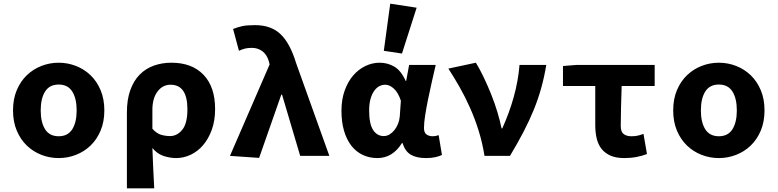

<svg xmlns="http://www.w3.org/2000/svg" viewBox="-20 -850 4240 1047"><path d="M300 12Q251 12 206 -5.5Q161 -23 126.5 -56Q92 -89 71.5 -137.5Q51 -186 51 -248Q51 -310 71.5 -358.5Q92 -407 126.5 -440Q161 -473 206 -490.5Q251 -508 300 -508Q349 -508 394 -490.5Q439 -473 473.5 -440Q508 -407 528.5 -358.5Q549 -310 549 -248Q549 -186 528.5 -137.5Q508 -89 473.5 -56Q439 -23 394 -5.5Q349 12 300 12ZM300 -107Q350 -107 374 -145Q398 -183 398 -248Q398 -313 374 -351Q350 -389 300 -389Q250 -389 226 -351Q202 -313 202 -248Q202 -183 226 -145Q250 -107 300 -107Z M672 177V-237Q672 -307 690.5 -358.5Q709 -410 741.5 -443Q774 -476 818.5 -492Q863 -508 915 -508Q1027 -508 1090 -442Q1153 -376 1153 -256Q1153 -192 1135 -142.5Q1117 -93 1087.5 -58.5Q1058 -24 1019.5 -6Q981 12 941 12Q907 12 872 0.5Q837 -11 811 -43Q813 14 815.5 68Q818 122 821 177ZM907 -108Q946 -108 974 -142.5Q1002 -177 1002 -254Q1002 -388 910 -388Q867 -388 839 -351Q811 -314 811 -251V-148Q834 -122 858.5 -115Q883 -108 907 -108Z M1393 11 1234 0 1450 -498 1447 -513Q1436 -552 1411 -570.5Q1386 -589 1354 -589Q1331 -589 1315.5 -585Q1300 -581 1283 -573L1251 -692Q1276 -702 1301 -707.5Q1326 -713 1371 -713Q1458 -713 1510 -663.5Q1562 -614 1595 -505L1776 0H1617L1518 -334H1514Z M2038 12Q1994 12 1957.5 -5.5Q1921 -23 1895.5 -56Q1870 -89 1856 -137Q1842 -185 1842 -246Q1842 -307 1859.5 -356Q1877 -405 1906 -438.5Q1935 -472 1972.5 -490Q2010 -508 2050 -508Q2094 -508 2130.5 -486.5Q2167 -465 2192 -409H2195L2211 -496H2356Q2346 -453 2335 -404.5Q2324 -356 2314.5 -309.5Q2305 -263 2298.5 -221.5Q2292 -180 2292 -152Q2292 -127 2305.5 -117Q2319 -107 2340 -107Q2355 -107 2372 -113L2390 -5Q2376 2 2354.5 7Q2333 12 2303 12Q2251 12 2220 -6.5Q2189 -25 2175 -70H2172Q2121 12 2038 12ZM2073 -108Q2089 -108 2103.5 -116.5Q2118 -125 2130 -139.5Q2142 -154 2150 -173.5Q2158 -193 2160 -215L2166 -301Q2151 -346 2127.5 -367Q2104 -388 2081 -388Q2064 -388 2048.5 -380Q2033 -372 2020.5 -354.5Q2008 -337 2000.5 -310.5Q1993 -284 1993 -247Q1993 -175 2014.5 -141.5Q2036 -108 2073 -108ZM2172 -558 2073 -573 2108 -830 2252 -808Z M2622 0Q2611 -70 2590.5 -136Q2570 -202 2543 -262.5Q2516 -323 2485.5 -376.5Q2455 -430 2425 -476L2575 -508Q2596 -474 2617.5 -429Q2639 -384 2658.5 -335.5Q2678 -287 2692.5 -238.5Q2707 -190 2715 -150H2719Q2758 -236 2782 -323Q2806 -410 2813 -496H2959Q2948 -430 2931.5 -370.5Q2915 -311 2891 -252Q2867 -193 2835 -131.5Q2803 -70 2761 0Z M3385 12Q3340 12 3310 -1Q3280 -14 3261 -37.5Q3242 -61 3234 -94.5Q3226 -128 3226 -169V-381H3050V-490L3124 -496H3550V-381H3370Q3368 -320 3366.5 -263Q3365 -206 3365 -163Q3365 -131 3381 -119Q3397 -107 3423 -107Q3439 -107 3453.5 -109.5Q3468 -112 3489 -120L3508 -10Q3482 0 3451 6Q3420 12 3385 12Z M3900 12Q3851 12 3806 -5.5Q3761 -23 3726.5 -56Q3692 -89 3671.5 -137.5Q3651 -186 3651 -248Q3651 -310 3671.5 -358.5Q3692 -407 3726.5 -440Q3761 -473 3806 -490.5Q3851 -508 3900 -508Q3949 -508 3994 -490.5Q4039 -473 4073.5 -440Q4108 -407 4128.5 -358.5Q4149 -310 4149 -248Q4149 -186 4128.5 -137.5Q4108 -89 4073.5 -56Q4039 -23 3994 -5.5Q3949 12 3900 12ZM3900 -107Q3950 -107 3974 -145Q3998 -183 3998 -248Q3998 -313 3974 -351Q3950 -389 3900 -389Q3850 -389 3826 -351Q3802 -313 3802 -248Q3802 -183 3826 -145Q3850 -107 3900 -107Z"/></svg>

Font: Source Code Pro
Style: Bold
Weight: 700
Monospace: yes
Designer: Paul D. Hunt, Teo Tuominen
Foundry: Adobe Systems Incorporated
Version: Version 2.030;PS 1.000;hotconv 16.6.51;makeotf.lib2.5.65220